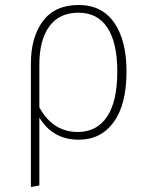

<svg xmlns="http://www.w3.org/2000/svg" viewBox="-20 -551 602 771"><path d="M293 -21Q368 -21 409.5 -82Q451 -143 451 -264Q451 -379 411.5 -439.5Q372 -500 295 -500Q218 -500 178 -445Q138 -390 138 -291V-120Q192 -21 293 -21ZM296 -531Q389 -531 438.5 -460Q488 -389 488 -264Q488 -131 436.5 -60.5Q385 10 296 10Q192 10 138 -79V194L104 200V-295Q104 -402 152.5 -466.5Q201 -531 296 -531Z"/></svg>

Font: FiraSans
Style: Regular
Weight: 200
Designer: Carrois Corporate & Edenspiekermann AG
Foundry: Carrois Corporate GbR & Edenspiekermann AG
Version: Version 3.106;PS 003.106;hotconv 1.0.70;makeotf.lib2.5.58329